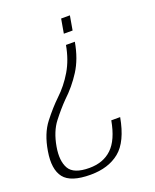

<svg xmlns="http://www.w3.org/2000/svg" viewBox="-149 -669 675 834"><g transform="rotate(-20 189.0 -252.0)"><path d="M257.5 -478H216.5Q205 -413 175.5 -363.2Q146 -313.5 105.5 -275.5Q70.5 -242 34 -195Q-2.5 -148 -15 -71.5Q-28.5 9 2.5 48.8Q33.5 88.5 125 88.5Q207.5 88.5 259.2 46.5Q311 4.5 330.5 -103H289.5Q274 -17 234.2 21Q194.5 59 130 59Q58 59 37 22.8Q16 -13.5 27 -77Q38.5 -143 70.2 -184Q102 -225 132.5 -256Q177.5 -298 211 -350.5Q244.5 -403 257.5 -478ZM265 -527 276.5 -593H236L224.5 -527Z"/></g></svg>

Font: Anybody UltraCondensed Thin ExtraLight
Style: Italic
Weight: 250
Italic angle: -10°
Version: Version 1.111